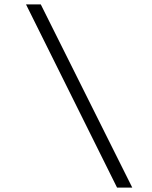

<svg xmlns="http://www.w3.org/2000/svg" viewBox="-20 -767 691 871"><path d="M580 84H511L98 -747H165Z"/></svg>

Font: Figtree Light Light
Style: Italic
Weight: 300
Italic angle: -9.5°
Version: Version 2.000